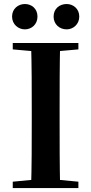

<svg xmlns="http://www.w3.org/2000/svg" viewBox="-20 -960 466 980"><path d="M107 -810.1C141.1 -810.1 171.3 -835.4 171.3 -875.5C171.3 -916 141.1 -939.5 107 -939.5C73.5 -939.5 41.6 -916 41.6 -875.5C41.6 -835.4 73.5 -810.1 107 -810.1ZM320.4 -810.1C352.8 -810.1 384.6 -835.4 384.6 -875.5C384.6 -916 352.8 -939.5 320.4 -939.5C284.1 -939.5 253.6 -916 253.6 -875.5C253.6 -835.4 284.1 -810.1 320.4 -810.1ZM45.1 0H380.1V-32.6L226 -47.3H198.2L45.1 -32.6ZM138.6 0H287C284.3 -115.1 284.3 -231.2 284.3 -346.9V-393.6C284.3 -510.8 284.3 -627.1 287 -740.5H138.6C142.1 -625.4 142.1 -510 142.1 -393.6V-346.1C142.1 -229 142.1 -112.9 138.6 0ZM45.1 -707.9 198.2 -694.2H226L380.1 -707.9V-740.5H45.1Z"/></svg>

Font: Source Han Serif TW VF
Style: Regular
Weight: 250
Designer: Ryoko NISHIZUKA 西塚涼子 (kana & ideographs); Frank Grießhammer (Latin, Greek & Cyrillic); Wenlong ZHANG 张文龙 (bopomofo); San
Foundry: Adobe
Version: Version 2.002;hotconv 1.1.0;makeotfexe 2.6.0